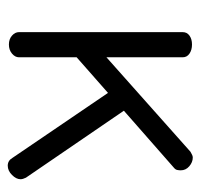

<svg xmlns="http://www.w3.org/2000/svg" viewBox="-31 -484 518 496"><g transform="rotate(90 228.0 -236.0)"><path d="M266 -297 439 -44Q443 -36 443 -30Q443 -19 432 -8Q421 3 408 3Q395 3 388 -9L220 -256L128 -175V-26Q128 -16 118.5 -8Q109 0 95 0Q81 0 72 -8Q63 -16 63 -26V-449Q63 -460 72 -466.5Q81 -473 95 -473Q109 -473 118.5 -466.5Q128 -460 128 -449V-252L372 -469Q376 -471 379.5 -473Q383 -475 387 -475Q399 -475 409.5 -466Q420 -457 420 -444Q420 -439 419 -434.5Q418 -430 413 -426Z"/></g></svg>

Font: Dosis
Style: Book
Weight: 400
Designer: EdgarTolentino, PabloImpallari, IginoMarini
Foundry: EdgarTolentino, PabloImpallari, IginoMarini
Version: Version 1.007